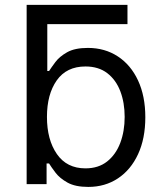

<svg xmlns="http://www.w3.org/2000/svg" viewBox="-20 -747 661 779"><path d="M497.2 -727.3V-649.1H171.9V-458.8H179Q188.2 -473 204.7 -495.2Q221.2 -517.4 252.3 -535Q283.4 -552.6 336.6 -552.6Q405.5 -552.6 458.1 -518.1Q510.7 -483.7 540.1 -420.5Q569.6 -357.2 569.6 -271.3Q569.6 -184.7 540.1 -121.3Q510.7 -57.9 458.5 -23.3Q406.2 11.4 338.1 11.4Q285.5 11.4 253.9 -6.2Q222.3 -23.8 205.3 -46.3Q188.2 -68.9 179 -83.8H169V0H88.1V-727.3ZM170.5 -272.7Q170.5 -180 210.8 -122Q251.1 -63.9 326.7 -63.9Q379.3 -63.9 414.6 -91.8Q449.9 -119.7 467.9 -167.1Q485.8 -214.5 485.8 -272.7Q485.8 -330.3 468.2 -376.6Q450.6 -422.9 415.3 -450.1Q380 -477.3 326.7 -477.3Q250 -477.3 210.2 -420.8Q170.5 -364.3 170.5 -272.7Z"/></svg>

Font: Inter Alia
Style: Regular
Weight: 400
Designer: Rasmus Andersson (Latin, Greek, Cyrillic etc.) and Evan from Shavian.info (Shavian, old style figures)
Foundry: Shavian.info
Version: Version 0.001;git-37ab20767